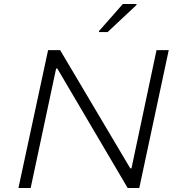

<svg xmlns="http://www.w3.org/2000/svg" viewBox="-20 -938 895 958"><path d="M72 0 220 -688H280L630 -98H636L761 -688H822L675 0H617L266 -596H260L133 0ZM474 -778V-783L593 -918H661V-913L517 -778Z"/></svg>

Font: Saira Expanded Light
Style: Italic
Weight: 300
Width: 7
Italic angle: -12°
Designer: Hector Gatti with collaboration of the Omnibus-Type team
Foundry: Omnibus-Type
Version: Version 1.101